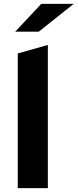

<svg xmlns="http://www.w3.org/2000/svg" viewBox="-20 -975 402 995"><path d="M59 -811H181L362 -955H194ZM72 0H228V-742L72 -698Z"/></svg>

Font: Talent SemiBold
Style: Bold
Weight: 700
Designer: Mike Powis
Version: Version 1.001;hotconv 1.0.109;makeotfexe 2.5.65596